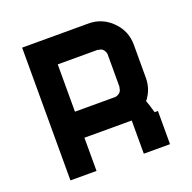

<svg xmlns="http://www.w3.org/2000/svg" viewBox="-120 -786 905 906"><g transform="rotate(-20 333.0 -333.5)"><path d="M583.3 -166.7V0H451.7V-166.7H214.2V0H83.3V-666.7H416.7Q485 -666.7 534.2 -617.5Q583.3 -568.3 583.3 -500V-333.3Q583.3 -275 546.7 -229.2Q553.3 -214.2 566.7 -166.7ZM416.7 -297.5Q430 -299.2 440 -308.3Q450 -317.5 450 -333.3H451.7V-500Q450 -513.3 441.2 -523.3Q432.5 -533.3 416.7 -533.3V-535H214.2V-297.5Z"/></g></svg>

Font: 0xA000-Squareish
Style: Squareish-Bold
Weight: 700
Version: Version 0.1